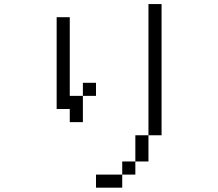

<svg xmlns="http://www.w3.org/2000/svg" viewBox="-20 -832 1040 915"><path d="M437.5 -375V-437.5H375V-375H312.5Q312.5 -375 312.5 -750H250V-312.5H312.5V-250H375Q375 -250 375 -375ZM562.5 0H437.5V62.5H562.5ZM562.5 0H625V-62.5H562.5ZM625 -62.5H687.5Q687.5 -62.5 687.5 -187.5H625Q625 -187.5 625 -62.5ZM687.5 -187.5H750Q750 -187.5 750 -812.5H687.5Q687.5 -812.5 687.5 -187.5Z"/></svg>

Font: BFUnifontExMono
Style: Regular
Weight: 500
Version: Version 15.0.06